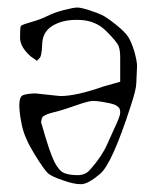

<svg xmlns="http://www.w3.org/2000/svg" viewBox="-20 -461 406 500"><path d="M293 -312.5Q293 -329.1 289.1 -340.3Q285.2 -351.6 256.3 -380.4Q227.5 -409.2 182.6 -409.2L177.7 -409.2Q141.6 -409.2 116.2 -393.5Q90.8 -377.9 89.8 -345.7Q88.9 -313.5 82 -308.6L76.2 -302.7L59.6 -314.4Q32.2 -338.8 32.2 -362.8Q32.2 -386.7 34.2 -393.5Q39.1 -397.4 62 -403.8Q85 -410.1 103.5 -419.4Q122.1 -428.7 147 -435Q171.9 -441.4 181.2 -441.4Q190.4 -441.4 211.9 -434.6Q233.4 -427.7 245.6 -421.9Q257.8 -416 281.7 -397Q305.7 -377.9 314 -364.7Q322.3 -351.6 330.1 -326.2Q336.9 -300.8 336.9 -289.1L335 -245.1Q335 -228.5 320.3 -184.6Q271.5 -33.2 240.2 -7.8Q209 18.6 191.4 18.6Q190.4 18.6 189.5 18.6Q171.9 18.6 144.5 8.8Q115.2 -1 105.5 -9.3Q95.7 -17.6 69.8 -59.6Q43.9 -101.5 37.1 -134.3Q30.3 -167 30.3 -186.5Q30.3 -206 37.1 -211.4Q43.9 -216.8 71.3 -217.8L136.7 -210.9L137.7 -210.9Q178.7 -210.9 251 -236.3L293 -248ZM87.9 -139.6Q109.4 -63.5 121.6 -39.5Q133.8 -15.6 147.5 -10.2Q161.1 -4.9 182.1 -4.9Q203.1 -4.9 214.8 -19.5L215.8 -20.5Q245.1 -53.7 258.8 -84.5Q272.5 -115.2 277.3 -125.5Q282.2 -135.7 284.2 -140.6Q286.1 -145.5 288.6 -151.4Q291 -157.2 292 -161.1Q293 -165 293 -168.9Q293 -172.8 292 -176.3Q291 -179.7 288.1 -182.1Q285.2 -184.6 283.2 -186Q281.2 -187.5 276.9 -189Q272.5 -190.4 270.5 -190.9Q268.6 -191.4 264.2 -192.4Q259.8 -193.4 246.1 -195.8Q232.4 -198.2 221.7 -198.2Q210.9 -198.2 177.7 -186.5Q144.5 -174.8 130.9 -171.4Q117.2 -168 111.8 -166.5Q106.4 -165 103 -163.6Q99.6 -162.1 95.2 -159.7Q90.8 -157.2 88.9 -153.3L86.9 -141.6Z"/></svg>

Font: Drukaatie burti
Style: Thin
Weight: 100
Version: Version 0.14